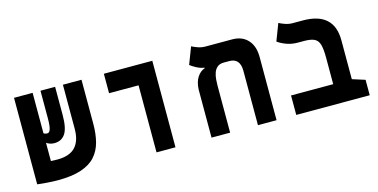

<svg xmlns="http://www.w3.org/2000/svg" viewBox="-65 -929 2474 1256"><g transform="rotate(-15 1172.0 -301.5)"><path d="M200.2 9.3Q172.9 9.3 132.6 6.6Q92.3 3.9 63.5 0V-0.5H62.5V-585.9H188.5V-312Q198.7 -304.7 213.4 -304.7Q227.5 -304.7 234.6 -326.9Q241.7 -349.1 241.7 -399.4V-585.9H340.8V-395Q340.8 -306.6 315.7 -268.8Q290.5 -231 242.2 -231Q225.6 -231 212.2 -235.6Q198.7 -240.2 188.5 -247.6V-124Q219.2 -122.6 232.4 -122.6Q315.4 -122.6 354.5 -164.3Q393.6 -206.1 393.6 -287.6V-585.9H519.5V-287.6Q519.5 -219.7 505.4 -165Q491.2 -110.4 456.3 -71.3Q421.4 -32.2 359.1 -11.5Q296.9 9.3 200.2 9.3Z M870.6 0V-454.1H670.9V-585.9H999V0Z M1683.6 -428.2V0H1557.6V-367.7Q1557.6 -453.6 1484.9 -453.6H1448.2Q1419.4 -453.6 1403.3 -439.7Q1387.2 -425.8 1379.9 -404.3Q1372.6 -382.8 1370.8 -359.1Q1369.1 -335.4 1369.1 -315.4V0H1243.2V-324.7Q1245.1 -375.5 1265.6 -407.5Q1286.1 -439.5 1317.4 -450.2V-454.1Q1292.5 -457 1265.9 -470.9Q1239.3 -484.9 1224.6 -497.1L1268.6 -611.8Q1279.8 -605 1305.9 -595.5Q1332 -585.9 1358.9 -585.9H1539.6Q1606.4 -585.9 1645 -544.2Q1683.6 -502.4 1683.6 -428.2Z M2314.5 -104.5V0H1816.9V-131.8H2102.5V-311.5Q2102.5 -369.1 2093.8 -399.9Q2085 -430.7 2061 -442.4Q2037.1 -454.1 1991.7 -454.1H1950.2Q1908.7 -454.1 1874.3 -466.8Q1839.8 -479.5 1815.4 -497.1L1859.4 -611.8Q1870.6 -605 1896.7 -595.5Q1922.9 -585.9 1949.7 -585.9H2018.1Q2228.5 -585.9 2228.5 -395V-131.8Z"/></g></svg>

Font: CaskaydiaMono NF
Style: Bold
Weight: 700
Designer: Aaron Bell
Foundry: Saja Typeworks
Version: Version 2111.001; ttfautohint (v1.8.4);Nerd Fonts 3.1.1